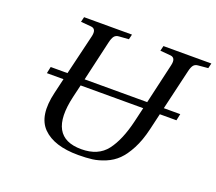

<svg xmlns="http://www.w3.org/2000/svg" viewBox="-119 -854 1161 1032"><g transform="rotate(20 462.0 -338.5)"><path d="M111 -341 119 -379H215L270 -609Q281 -655 248 -658L189 -663L196 -692H470L463 -663L408 -659Q390 -658 381 -646.5Q372 -635 366 -609L313 -379H671L724 -609Q735 -655 702 -658L643 -663L650 -692H924L917 -663L862 -658Q844 -657 835 -646Q826 -635 820 -609L766 -379H860L852 -341H757L735 -247Q719 -179 693.5 -130.5Q668 -82 639.5 -54Q611 -26 572.5 -10Q534 6 499.5 10.5Q465 15 419 15Q281 15 216.5 -49.5Q152 -114 186 -256L206 -341ZM287 -269Q229 -20 424 -20Q520 -20 568 -82.5Q616 -145 643 -260L662 -341H304Z"/></g></svg>

Font: Heuristica
Style: Italic
Weight: 400
Italic angle: -13°
Version: Version 1.0.2